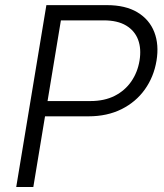

<svg xmlns="http://www.w3.org/2000/svg" viewBox="-20 -748 656 768"><path d="M44.9 0 165.5 -727.5H407.2Q481.9 -727.5 529.8 -698.7Q577.6 -669.9 597.2 -619.6Q616.7 -569.3 606 -504.9Q595.2 -440.4 559.3 -390.1Q523.4 -339.8 466.1 -311.3Q408.7 -282.7 334 -282.7H138.2L148.4 -343.8H341.8Q397.5 -343.8 438.5 -364.5Q479.5 -385.3 504.9 -421.9Q530.3 -458.5 538.1 -505.4Q545.9 -552.7 532.5 -588.9Q519 -625 484.6 -645.8Q450.2 -666.5 395 -666.5H223.6L113.3 0Z"/></svg>

Font: Inter 20pt Light
Style: Italic
Weight: 300
Italic angle: -9.3988°
Version: Version 4.001;git-66647c0bb